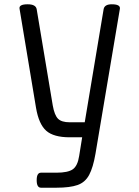

<svg xmlns="http://www.w3.org/2000/svg" viewBox="-20 -625 650 895"><path d="M539 -585 425 92Q414 156 395.5 190.5Q377 225 341.5 237.5Q306 250 243 250H171Q151 250 151 215Q151 180 171 180H243Q297 180 319.5 164Q342 148 349 102L363 15H305Q230 15 195.5 -15.5Q161 -46 148 -122L71 -585Q68 -605 109 -605Q147 -605 151 -582L226 -133Q234 -88 250.5 -71.5Q267 -55 305 -55H375L463 -582Q467 -605 501 -605Q541 -605 539 -585Z"/></svg>

Font: Offside
Style: Regular
Weight: 400
Designer: Eduardo Rodriguez Tunni
Foundry: Eduardo Rodriguez Tunni
Version: Version 1.002; ttfautohint (v1.8.4.7-5d5b);gftools[0.9.23]